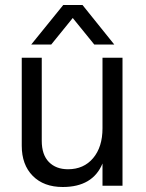

<svg xmlns="http://www.w3.org/2000/svg" viewBox="-20 -740 584 768"><path d="M470 3H390V-86Q351 8 231 8Q155 8 111 -36.5Q67 -81 67 -157V-509H147V-177Q147 -121 175.5 -92Q204 -63 252 -63Q315 -63 352.5 -107.5Q390 -152 390 -227V-509H470ZM185 -562H105L233 -720H310L437 -562H357L271 -668Z"/></svg>

Font: Hind Siliguri Fixed
Style: Regular
Weight: 400
Designer: Jyotish Sonowal
Foundry: Indian Type Foundry
Version: Version 1.001;October 28, 2021;FontCreator 12.0.0.2565 64-bi